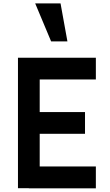

<svg xmlns="http://www.w3.org/2000/svg" viewBox="-20 -1082 634 1104"><path d="M531.2 -625H208.3V-437.5H468.8V-312.5H208.3V-125H531.2V1H145.8V0H83.3V-750H531.2ZM328.1 -1062.5 367.7 -843.8H274L182.3 -1062.5Z"/></svg>

Font: Vladivostok Bold
Style: Regular
Weight: 700
Width: 4
Designer: Michael Sharanda
Foundry: Michael Sharanda
Version: Version 1.005